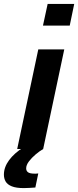

<svg xmlns="http://www.w3.org/2000/svg" viewBox="-58 -763 400 983"><path d="M162 -632 186 -743H322L299 -632ZM30 0 138 -510H271L163 0ZM64 200Q25 200 2.5 191Q-20 182 -29 166.5Q-38 151 -38 131Q-38 93 -11.5 57Q15 21 64 -10L163 0Q144 11 124 28Q104 45 90 63.5Q76 82 76 99Q76 112 85.5 119Q95 126 119 126Q122 126 126.5 126Q131 126 138 125L123 197Q109 198 93 199Q77 200 64 200Z"/></svg>

Font: Saira SemiExpanded SemiBold
Style: Italic
Weight: 600
Width: 6
Italic angle: -12°
Designer: Hector Gatti with collaboration of the Omnibus-Type team
Foundry: Omnibus-Type
Version: Version 1.101